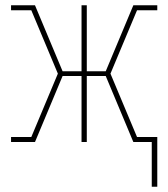

<svg xmlns="http://www.w3.org/2000/svg" viewBox="-20 -540 640 730"><path d="M557 170V0H487L382 -251H310V0H290V-251H218L113 0H22V-19H99L200 -260L99 -501H22V-520H113L218 -269H290V-520H310V-269H382L487 -520H578V-501H501L400 -260L501 -19H578V170Z"/></svg>

Font: Iosevka HT Thin Extended
Style: Regular
Weight: 100
Width: 7
Monospace: yes
Designer: Belleve Invis
Foundry: Belleve Invis
Version: Version 32.3.0; ttfautohint (v1.8.4)